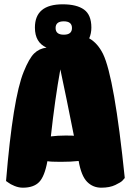

<svg xmlns="http://www.w3.org/2000/svg" viewBox="-20 -871 608 891"><path d="M404 -743Q404 -716 394 -693Q433 -671 458 -621Q511 -512 559 -45Q555 -40 548 -32.5Q541 -25 515 -12.5Q489 0 450 0Q411 0 384 -27.5Q357 -55 345 -124Q310 -120 262 -120Q214 -120 200 -123Q187 -52 161.5 -26Q136 0 86 0Q67 0 47.5 -8Q28 -16 18 -24L8 -31Q40 -416 90 -538Q115 -600 138.5 -623Q162 -646 196 -650Q142 -674 142 -743Q142 -851 271 -851Q336 -851 370 -826.5Q404 -802 404 -743ZM216 -238Q248 -242 283 -242Q318 -242 323 -241Q287 -423 260 -549Q235 -411 216 -238ZM276 -710Q314 -710 314 -741Q314 -772 276 -772Q238 -772 238 -741Q238 -710 276 -710Z"/></svg>

Font: Chela One
Style: Regular
Weight: 400
Designer: Miguel Hernandez
Foundry: LatinoType
Version: Version 1.001